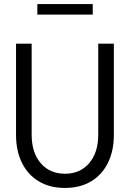

<svg xmlns="http://www.w3.org/2000/svg" viewBox="-20 -915 640 946"><path d="M300 11Q225.8 11 171.9 -21Q118 -53 88.5 -112Q59 -171 59 -251V-700H136V-251Q136 -163.5 180.5 -111.2Q225 -59 300 -59Q375 -59 419.5 -111.2Q464 -163.5 464 -251V-700H541V-251Q541 -171 511.5 -112Q482 -53 428.1 -21Q374.2 11 300 11ZM164 -843V-895H437V-843Z"/></svg>

Font: Red Hat Mono
Style: Regular
Weight: 300
Monospace: yes
Designer: Pentagram, MCKL
Foundry: Pentagram, MCKL
Version: Version 1.023